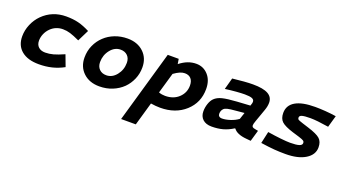

<svg xmlns="http://www.w3.org/2000/svg" viewBox="-57 -1021 3183 1780"><g transform="rotate(20 1535.0 -131.0)"><path d="M377 -368Q342 -368 311.5 -355.5Q281 -343 257 -319Q231 -293 217 -260Q203 -227 203 -193Q203 -153 227.5 -130.5Q252 -108 294 -108Q333 -108 373.5 -119Q414 -130 477 -158L519 -46Q462 -15 402.5 -0.5Q343 14 275 14Q165 14 104 -36.5Q43 -87 43 -178Q43 -238 67.5 -296Q92 -354 135 -397Q181 -443 239 -466.5Q297 -490 365 -490Q434 -490 487 -476.5Q540 -463 600 -432L544 -319Q486 -346 450 -357Q414 -368 377 -368Z M653 -191Q653 -256 678 -311.5Q703 -367 746 -407Q788 -447 846 -469.5Q904 -492 970 -492Q1068 -492 1128.5 -435Q1189 -378 1189 -286Q1189 -224 1165.5 -169.5Q1142 -115 1102 -75Q1059 -33 1000 -9Q941 15 872 15Q774 15 713.5 -42Q653 -99 653 -191ZM803 -200Q803 -156 829 -130Q855 -104 898 -104Q956 -104 997.5 -156Q1039 -208 1039 -277Q1039 -321 1013 -347Q987 -373 944 -373Q886 -373 844.5 -321Q803 -269 803 -200Z M1312 230H1167L1370 -477H1478L1486 -428Q1527 -460 1566.5 -475Q1606 -490 1648 -490Q1719 -490 1766 -438Q1813 -386 1813 -300Q1813 -166 1717 -79Q1621 8 1470 8Q1448 8 1425 6Q1402 4 1378 0ZM1661 -279Q1661 -323 1639.5 -347Q1618 -371 1578 -371Q1555 -371 1529.5 -360Q1504 -349 1472 -326L1413 -122Q1429 -116 1444.5 -113.5Q1460 -111 1476 -111Q1558 -111 1609.5 -159.5Q1661 -208 1661 -279Z M2390 -304 2346 -180Q2339 -161 2336.5 -150.5Q2334 -140 2334 -133Q2334 -122 2341 -116Q2348 -110 2366 -107L2397 -101L2365 9L2321 5Q2273 1 2240.5 -13Q2208 -27 2193 -49H2187Q2138 -18 2088.5 -4.5Q2039 9 1978 9Q1922 9 1890.5 -20Q1859 -49 1859 -99Q1859 -137 1871.5 -174Q1884 -211 1905 -232Q1932 -259 1979.5 -271Q2027 -283 2121 -289L2251 -297Q2258 -317 2259.5 -324Q2261 -331 2261 -338Q2261 -359 2239 -368Q2217 -377 2167 -377Q2135 -377 2084.5 -373Q2034 -369 1975 -361L2006 -475Q2066 -482 2117.5 -486Q2169 -490 2207 -490Q2308 -490 2356.5 -463Q2405 -436 2405 -380Q2405 -364 2401.5 -345Q2398 -326 2390 -304ZM2005 -127Q2005 -112 2015 -103Q2025 -94 2042 -94Q2079 -94 2124.5 -109Q2170 -124 2201 -148L2223 -214L2138 -206Q2087 -202 2061.5 -196Q2036 -190 2025 -179Q2015 -169 2010 -156.5Q2005 -144 2005 -127Z M2977 -148Q2977 -75 2904.5 -30.5Q2832 14 2709 14Q2651 14 2599 10Q2547 6 2464 -6L2490 -123Q2559 -112 2619.5 -105.5Q2680 -99 2714 -99Q2773 -99 2801.5 -108Q2830 -117 2830 -137Q2830 -152 2820 -159.5Q2810 -167 2772 -179L2706 -199Q2622 -225 2591 -253.5Q2560 -282 2560 -338Q2560 -413 2626 -452Q2692 -491 2821 -491Q2867 -491 2922 -487Q2977 -483 3028 -475L2995 -359Q2939 -368 2892.5 -373Q2846 -378 2816 -378Q2758 -378 2733 -371Q2708 -364 2708 -346Q2708 -334 2714 -328Q2720 -322 2761 -309L2824 -289Q2914 -261 2945.5 -232.5Q2977 -204 2977 -148Z"/></g></svg>

Font: Intel One Mono
Style: Bold Italic
Weight: 700
Italic angle: -16°
Monospace: yes
Designer: Fred Shallcrass
Foundry: Frere-Jones Type LLC
Version: Version 1.400;hotconv 1.1.0;makeotfexe 2.6.0;FJTRelease1.4